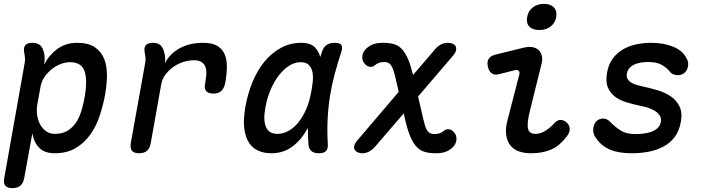

<svg xmlns="http://www.w3.org/2000/svg" viewBox="-43 -781 3663 991"><path d="M185 -448Q198 -473 215 -493Q232 -513 252.5 -528Q273 -543 298.5 -551.5Q324 -560 355 -560Q414 -560 447.5 -536.5Q481 -513 495.5 -475Q510 -437 509 -388.5Q508 -340 499 -290Q489 -237 471.5 -183.5Q454 -130 423.5 -87Q393 -44 348 -17Q303 10 239 10Q186 10 158.5 -19Q131 -48 124 -93L82 138Q77 165 62 177.5Q47 190 21 190Q-5 190 -15.5 177.5Q-26 165 -21 138L84 -454Q87 -468 86 -481.5Q85 -495 82 -509Q77 -535 87.5 -547.5Q98 -560 124 -560Q150 -560 164 -547.5Q178 -535 184 -509Q188 -496 187.5 -478.5Q187 -461 185 -448ZM319 -460Q293 -460 267.5 -449.5Q242 -439 221 -421.5Q200 -404 185 -381Q170 -358 166 -333L149 -239Q145 -214 148.5 -188Q152 -162 163.5 -140Q175 -118 194.5 -104Q214 -90 240 -90Q280 -90 307 -107Q334 -124 351.5 -152Q369 -180 379 -215Q389 -250 395 -286Q401 -321 401.5 -353Q402 -385 395 -409Q388 -433 369.5 -446.5Q351 -460 319 -460Z M675 10Q649 10 638.5 -2.5Q628 -15 632 -42L706 -454Q709 -468 708 -481.5Q707 -495 704 -509Q699 -535 709.5 -547.5Q720 -560 746 -560Q772 -560 785.5 -547.5Q799 -535 805 -509Q809 -496 809.5 -482Q810 -468 808 -455Q834 -504 884.5 -532Q935 -560 1007 -560Q1052 -560 1078 -544.5Q1104 -529 1116 -502Q1128 -475 1128 -439Q1128 -403 1121 -362L1119 -350Q1113 -324 1098.5 -311Q1084 -298 1058 -298Q1032 -298 1021 -311Q1010 -324 1016 -349L1017 -360Q1021 -381 1022 -401Q1023 -421 1017 -436.5Q1011 -452 997 -461Q983 -470 957 -470Q932 -470 904.5 -461.5Q877 -453 853.5 -437Q830 -421 812 -397.5Q794 -374 789 -345L735 -42Q730 -15 715.5 -2.5Q701 10 675 10Z M1357 10Q1321 10 1291.5 -2.5Q1262 -15 1243 -43Q1224 -71 1218 -116Q1212 -161 1223 -227Q1235 -296 1260 -357Q1285 -418 1322 -463Q1359 -508 1407 -534Q1455 -560 1512 -560Q1560 -560 1583 -536Q1602 -516 1610 -487L1618 -511Q1626 -538 1643 -549Q1660 -560 1684 -560Q1711 -560 1719 -548.5Q1727 -537 1718 -511Q1699 -453 1684 -397Q1669 -341 1660 -283.5Q1651 -226 1648 -165.5Q1645 -105 1649 -38Q1651 -14 1640 -2Q1629 10 1603 10Q1577 10 1563.5 -2Q1550 -14 1549 -38Q1546 -81 1546 -121Q1537 -104 1527 -89Q1497 -44 1455 -17Q1413 10 1357 10ZM1389 -90Q1418 -90 1445.5 -105Q1473 -120 1496 -148Q1519 -176 1536.5 -215.5Q1554 -255 1563 -305Q1568 -330 1571 -357.5Q1574 -385 1570 -407.5Q1566 -430 1552 -445Q1538 -460 1508 -460Q1478 -460 1449 -441.5Q1420 -423 1395.5 -391Q1371 -359 1352.5 -315Q1334 -271 1326 -221Q1315 -160 1330 -125Q1345 -90 1389 -90Z M2294 -492 2115 -283 2139 -178Q2145 -154 2149.5 -136.5Q2154 -119 2161 -108.5Q2168 -98 2177 -93.5Q2186 -89 2200 -89Q2214 -89 2226 -93Q2238 -97 2250 -107Q2260 -116 2275.5 -113.5Q2291 -111 2302 -96Q2314 -83 2313 -61Q2312 -39 2294 -21Q2278 -6 2258.5 2Q2239 10 2205 10Q2174 10 2150.5 3.5Q2127 -3 2108.5 -22Q2090 -41 2075 -76Q2060 -111 2047 -168L2041 -196L1893 -24Q1879 -8 1862.5 1Q1846 10 1826 10Q1815 10 1804 5.5Q1793 1 1788 -7.5Q1783 -16 1785.5 -28.5Q1788 -41 1802 -57L2015 -307L2000 -372Q1994 -399 1988 -417Q1982 -435 1975 -444.5Q1968 -454 1959.5 -457.5Q1951 -461 1940 -461Q1926 -461 1914 -457Q1902 -453 1890 -443Q1880 -434 1864.5 -436.5Q1849 -439 1838 -454Q1826 -467 1827 -489Q1828 -511 1846 -529Q1862 -544 1881.5 -552Q1901 -560 1935 -560Q1966 -560 1989.5 -553.5Q2013 -547 2031 -528Q2049 -509 2064 -474Q2077 -443 2089 -394L2202 -526Q2216 -543 2232.5 -551.5Q2249 -560 2269 -560Q2281 -560 2292 -556Q2303 -552 2308 -543.5Q2313 -535 2311 -522Q2309 -509 2294 -492Z M2532 -398Q2509 -392 2494.5 -403Q2480 -414 2475 -437Q2470 -462 2479 -477Q2488 -492 2514 -499L2660 -535Q2686 -541 2705.5 -537.5Q2725 -534 2737.5 -522Q2750 -510 2754 -491.5Q2758 -473 2752 -451L2694 -217Q2684 -178 2681.5 -153Q2679 -128 2683 -114.5Q2687 -101 2696.5 -95.5Q2706 -90 2720 -90Q2746 -90 2770.5 -105Q2795 -120 2816 -143Q2833 -162 2850 -162Q2867 -162 2881 -149Q2897 -136 2897.5 -116Q2898 -96 2883 -78Q2865 -54 2845.5 -37Q2826 -20 2803.5 -10Q2781 0 2755 5Q2729 10 2697 10Q2662 10 2634.5 0Q2607 -10 2590.5 -31.5Q2574 -53 2569.5 -86Q2565 -119 2577 -163L2637 -395Q2641 -409 2634 -415.5Q2627 -422 2615 -419ZM2741 -626Q2706 -626 2689 -644Q2672 -662 2678 -693Q2683 -724 2706.5 -742.5Q2730 -761 2765 -761Q2799 -761 2816 -742.5Q2833 -724 2828 -693Q2822 -662 2798.5 -644Q2775 -626 2741 -626Z M3219 10Q3188 10 3160.5 6Q3133 2 3110 -7Q3087 -16 3067.5 -31Q3048 -46 3033 -69Q3024 -80 3020.5 -94.5Q3017 -109 3020 -124Q3025 -148 3039 -158.5Q3053 -169 3070 -169Q3080 -169 3089 -165Q3098 -161 3107 -151Q3134 -124 3162 -106.5Q3190 -89 3236 -89Q3253 -89 3274.5 -91Q3296 -93 3315.5 -99.5Q3335 -106 3349.5 -118.5Q3364 -131 3368 -152Q3371 -172 3361.5 -186Q3352 -200 3335 -210Q3318 -220 3298 -226Q3278 -232 3261 -235Q3228 -242 3193.5 -252Q3159 -262 3133.5 -280.5Q3108 -299 3095 -328.5Q3082 -358 3090 -404Q3097 -446 3117.5 -475.5Q3138 -505 3169 -524Q3200 -543 3238.5 -551.5Q3277 -560 3319 -560Q3383 -560 3432.5 -539.5Q3482 -519 3501 -479Q3507 -469 3508.5 -459Q3510 -449 3508 -439Q3505 -419 3491 -406Q3477 -393 3456 -393Q3446 -393 3434 -397Q3422 -401 3414 -412Q3396 -433 3371 -447Q3346 -461 3301 -461Q3281 -461 3262 -457.5Q3243 -454 3229 -447Q3215 -440 3205.5 -429.5Q3196 -419 3193 -403Q3189 -385 3196.5 -373Q3204 -361 3217 -353.5Q3230 -346 3247 -341.5Q3264 -337 3278 -334Q3315 -326 3353 -314.5Q3391 -303 3420 -283Q3449 -263 3464.5 -231Q3480 -199 3471 -151Q3463 -105 3439.5 -74Q3416 -43 3381.5 -24.5Q3347 -6 3305 2Q3263 10 3219 10Z"/></svg>

Font: Maple Mono NL Medium
Style: Italic
Weight: 500
Italic angle: -10°
Monospace: yes
Designer: subframe7536
Version: Version 7.000